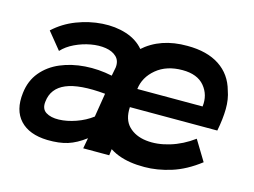

<svg xmlns="http://www.w3.org/2000/svg" viewBox="-76 -633 1019 770"><g transform="rotate(15 433.0 -248.0)"><path d="M170 5Q94 3 56 -38Q18 -79 27 -152Q33 -204 63 -240Q93 -276 139 -295.5Q185 -315 240.5 -319Q296 -323 353 -311L360 -347Q363 -375 346.5 -391Q330 -407 301.5 -411.5Q273 -416 239.5 -410Q206 -404 174.5 -389Q143 -374 123 -352L66 -422Q106 -459 158 -479Q210 -499 263.5 -502.5Q317 -506 362.5 -491.5Q408 -477 436 -444Q457 -426 462.5 -397.5Q468 -369 465.5 -333.5Q463 -298 458 -258L426 0H318L326 -44Q289 -16 254 -5Q219 6 170 5ZM330 -135 346 -234Q238 -244 183.5 -221Q129 -198 123 -142Q119 -111 139.5 -98Q160 -85 193.5 -86Q227 -87 264 -100Q301 -113 330 -135ZM819 -208H456Q453 -156 480.5 -128.5Q508 -101 553.5 -95.5Q599 -90 650.5 -105.5Q702 -121 748 -155L799 -71Q742 -27 684.5 -9Q627 9 574 9Q446 10 389.5 -63Q333 -136 349 -268Q362 -377 433 -441.5Q504 -506 616 -505Q698 -505 749.5 -471Q801 -437 818 -374Q830 -341 829.5 -300Q829 -259 819 -208ZM622 -406Q556 -406 514 -371Q472 -336 466 -286H737Q743 -335 713.5 -370.5Q684 -406 622 -406Z"/></g></svg>

Font: Kulim Park SemiBold
Style: Italic
Weight: 600
Italic angle: -8°
Designer: Noponies / Dale Sattler
Foundry: Noponies
Version: Version 1.000; ttfautohint (v1.8.3)